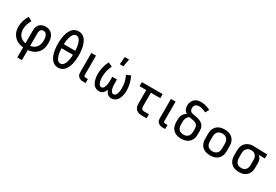

<svg xmlns="http://www.w3.org/2000/svg" viewBox="72 -1993 4957 3446"><g transform="rotate(30 2550.0 -270.5)"><path d="M327 215V6Q292 2 257.5 -7.5Q223 -17 192.5 -35.5Q162 -54 137.5 -80.5Q113 -107 97 -139Q81 -171 74 -206Q67 -241 67 -276Q67 -341 87 -403.5Q107 -466 141 -520L222 -475Q195 -431 179 -380.5Q163 -330 163 -278Q163 -243 173 -208Q183 -173 205 -145.5Q227 -118 259.5 -101Q292 -84 327 -79V-343Q327 -366 331 -389Q335 -412 344.5 -433.5Q354 -455 370 -472Q386 -489 406.5 -500Q427 -511 450 -515.5Q473 -520 496 -520Q524 -520 551.5 -513Q579 -506 602 -489.5Q625 -473 641 -449.5Q657 -426 666.5 -399.5Q676 -373 679.5 -345Q683 -317 683 -289Q683 -253 677.5 -216.5Q672 -180 657 -146.5Q642 -113 617 -85Q592 -57 561 -37.5Q530 -18 494.5 -8Q459 2 423 6V215ZM423 -79Q459 -85 492.5 -103Q526 -121 548 -150.5Q570 -180 578.5 -216.5Q587 -253 587 -290Q587 -306 585.5 -322Q584 -338 580.5 -353.5Q577 -369 570.5 -384Q564 -399 553 -411Q542 -423 527 -429.5Q512 -436 496 -436Q479 -436 463.5 -428.5Q448 -421 438.5 -407Q429 -393 426 -376.5Q423 -360 423 -343Z M1050 8Q1020 8 991 -2Q962 -12 939 -31.5Q916 -51 900 -77Q884 -103 872.5 -131Q861 -159 854 -188Q847 -217 843 -247Q839 -277 837 -307Q835 -337 835 -368Q835 -398 837 -428Q839 -458 843 -488Q847 -518 854 -547Q861 -576 872.5 -604Q884 -632 900 -658Q916 -684 939 -703.5Q962 -723 991 -733Q1020 -743 1050 -743Q1080 -743 1109 -733Q1138 -723 1161 -703.5Q1184 -684 1200 -658Q1216 -632 1227.5 -604Q1239 -576 1246 -547Q1253 -518 1257 -488Q1261 -458 1263 -428Q1265 -398 1265 -368Q1265 -337 1263 -307Q1261 -277 1257 -247Q1253 -217 1246 -188Q1239 -159 1227.5 -131Q1216 -103 1200 -77Q1184 -51 1161 -31.5Q1138 -12 1109 -2Q1080 8 1050 8ZM1168 -409Q1168 -428 1166.5 -447Q1165 -466 1162.5 -484.5Q1160 -503 1156 -521.5Q1152 -540 1146.5 -558Q1141 -576 1133 -593Q1125 -610 1114 -625Q1103 -640 1086 -649.5Q1069 -659 1050 -659Q1031 -659 1014 -649.5Q997 -640 986 -625Q975 -610 967 -593Q959 -576 953.5 -558Q948 -540 944 -521.5Q940 -503 937.5 -484.5Q935 -466 933.5 -447Q932 -428 932 -409ZM1050 -76Q1069 -76 1086 -85.5Q1103 -95 1114 -110Q1125 -125 1133 -142Q1141 -159 1146.5 -177Q1152 -195 1156 -213.5Q1160 -232 1162.5 -250.5Q1165 -269 1166.5 -288Q1168 -307 1168 -326H932Q932 -307 933.5 -288Q935 -269 937.5 -250.5Q940 -232 944 -213.5Q948 -195 953.5 -177Q959 -159 967 -142Q975 -125 986 -110Q997 -95 1014 -85.5Q1031 -76 1050 -76Z M1570 0Q1553 0 1536.5 -2Q1520 -4 1504.5 -10.5Q1489 -17 1476 -27.5Q1463 -38 1454 -52Q1445 -66 1441.5 -82.5Q1438 -99 1438 -115V-520H1534V-115Q1534 -109 1536.5 -102.5Q1539 -96 1544 -91.5Q1549 -87 1556 -85.5Q1563 -84 1570 -84H1618V0Z M1897 8Q1868 8 1840.5 -3Q1813 -14 1793 -34.5Q1773 -55 1760 -81.5Q1747 -108 1739.5 -136Q1732 -164 1728.5 -192.5Q1725 -221 1725 -250Q1725 -322 1742.5 -392.5Q1760 -463 1791 -528L1878 -492Q1850 -435 1835.5 -374Q1821 -313 1821 -250Q1821 -237 1821.5 -224Q1822 -211 1823.5 -198Q1825 -185 1827.5 -172.5Q1830 -160 1833.5 -147Q1837 -134 1842 -122Q1847 -110 1855 -99.5Q1863 -89 1874.5 -82.5Q1886 -76 1899 -76Q1913 -76 1925 -83.5Q1937 -91 1944.5 -102Q1952 -113 1957 -125.5Q1962 -138 1965.5 -151.5Q1969 -165 1971.5 -178.5Q1974 -192 1975 -205.5Q1976 -219 1976.5 -232.5Q1977 -246 1977 -260V-338H2073V-260Q2073 -246 2073.5 -232.5Q2074 -219 2075 -205.5Q2076 -192 2078.5 -178.5Q2081 -165 2084.5 -151.5Q2088 -138 2093 -125.5Q2098 -113 2105.5 -102Q2113 -91 2125 -83.5Q2137 -76 2151 -76Q2164 -76 2175.5 -82.5Q2187 -89 2195 -99.5Q2203 -110 2208 -122Q2213 -134 2216.5 -147Q2220 -160 2222.5 -172.5Q2225 -185 2226.5 -198Q2228 -211 2228.5 -224Q2229 -237 2229 -250Q2229 -313 2214.5 -374Q2200 -435 2172 -492L2259 -528Q2290 -463 2307.5 -392.5Q2325 -322 2325 -250Q2325 -221 2321.5 -192.5Q2318 -164 2310.5 -136Q2303 -108 2290 -81.5Q2277 -55 2257 -34.5Q2237 -14 2209.5 -3Q2182 8 2153 8Q2131 8 2109.5 0.5Q2088 -7 2072 -22Q2056 -37 2044.5 -56Q2033 -75 2025 -96Q2017 -75 2005.5 -56Q1994 -37 1978 -22Q1962 -7 1940.5 0.5Q1919 8 1897 8ZM1981 -600 1994 -756H2084L2055 -600Z M2779 0Q2758 0 2737.5 -3.5Q2717 -7 2698 -16Q2679 -25 2664 -40Q2649 -55 2640 -74Q2631 -93 2627.5 -113.5Q2624 -134 2624 -155V-436H2485V-520H2915V-436H2720V-155Q2720 -142 2722.5 -128.5Q2725 -115 2733 -104.5Q2741 -94 2753.5 -89Q2766 -84 2779 -84H2883V0Z M3220 0Q3203 0 3186.5 -2Q3170 -4 3154.5 -10.5Q3139 -17 3126 -27.5Q3113 -38 3104 -52Q3095 -66 3091.5 -82.5Q3088 -99 3088 -115V-520H3184V-115Q3184 -109 3186.5 -102.5Q3189 -96 3194 -91.5Q3199 -87 3206 -85.5Q3213 -84 3220 -84H3268V0Z M3600 8Q3570 8 3541 3Q3512 -2 3485 -15Q3458 -28 3436.5 -48.5Q3415 -69 3401.5 -95.5Q3388 -122 3382.5 -151Q3377 -180 3377 -210V-266Q3377 -290 3382 -314.5Q3387 -339 3399 -360.5Q3411 -382 3429 -399Q3447 -416 3468 -427Q3451 -438 3437.5 -453Q3424 -468 3415.5 -486.5Q3407 -505 3403 -525Q3399 -545 3399 -565Q3399 -589 3405 -613Q3411 -637 3422.5 -658.5Q3434 -680 3452 -697Q3470 -714 3492 -724Q3514 -734 3538.5 -738.5Q3563 -743 3587 -743Q3638 -743 3687.5 -729Q3737 -715 3782 -692L3739 -617Q3705 -635 3668.5 -647Q3632 -659 3594 -659Q3574 -659 3555.5 -654Q3537 -649 3522.5 -636Q3508 -623 3501.5 -604.5Q3495 -586 3495 -567Q3495 -549 3501 -531.5Q3507 -514 3520.5 -502Q3534 -490 3551.5 -485Q3569 -480 3587 -477.5Q3605 -475 3622.5 -472Q3640 -469 3657.5 -465Q3675 -461 3692.5 -455.5Q3710 -450 3726 -442.5Q3742 -435 3756.5 -424.5Q3771 -414 3783 -400.5Q3795 -387 3803.5 -371Q3812 -355 3816.5 -337.5Q3821 -320 3822 -302Q3823 -284 3823 -266V-210Q3823 -180 3817.5 -151Q3812 -122 3798.5 -95.5Q3785 -69 3763.5 -48.5Q3742 -28 3715 -15Q3688 -2 3659 3Q3630 8 3600 8ZM3600 -76Q3618 -76 3635 -79.5Q3652 -83 3667.5 -91.5Q3683 -100 3695 -113Q3707 -126 3714 -142Q3721 -158 3724 -175Q3727 -192 3727 -210V-266Q3727 -288 3722 -309.5Q3717 -331 3703 -347.5Q3689 -364 3668.5 -373Q3648 -382 3627 -387Q3606 -392 3584 -395Q3562 -398 3541 -402Q3523 -393 3509 -378Q3495 -363 3487 -344.5Q3479 -326 3476 -306Q3473 -286 3473 -266V-210Q3473 -192 3476 -175Q3479 -158 3486 -142Q3493 -126 3505 -113Q3517 -100 3532.5 -91.5Q3548 -83 3565 -79.5Q3582 -76 3600 -76Z M4200 8Q4170 8 4141 3Q4112 -2 4085 -15Q4058 -28 4036.5 -48.5Q4015 -69 4001.5 -95.5Q3988 -122 3982.5 -151Q3977 -180 3977 -210V-310Q3977 -340 3982.5 -369Q3988 -398 4001.5 -424.5Q4015 -451 4036.5 -471.5Q4058 -492 4085 -505Q4112 -518 4141 -523Q4170 -528 4200 -528Q4230 -528 4259 -523Q4288 -518 4315 -505Q4342 -492 4363.5 -471.5Q4385 -451 4398.5 -424.5Q4412 -398 4417.5 -369Q4423 -340 4423 -310V-210Q4423 -180 4417.5 -151Q4412 -122 4398.5 -95.5Q4385 -69 4363.5 -48.5Q4342 -28 4315 -15Q4288 -2 4259 3Q4230 8 4200 8ZM4200 -76Q4218 -76 4235 -79.5Q4252 -83 4267.5 -91.5Q4283 -100 4295 -113Q4307 -126 4314 -142Q4321 -158 4324 -175Q4327 -192 4327 -210V-310Q4327 -328 4324 -345Q4321 -362 4314 -378Q4307 -394 4295 -407Q4283 -420 4267.5 -428.5Q4252 -437 4235 -440.5Q4218 -444 4200 -444Q4182 -444 4165 -440.5Q4148 -437 4132.5 -428.5Q4117 -420 4105 -407Q4093 -394 4086 -378Q4079 -362 4076 -345Q4073 -328 4073 -310V-210Q4073 -192 4076 -175Q4079 -158 4086 -142Q4093 -126 4105 -113Q4117 -100 4132.5 -91.5Q4148 -83 4165 -79.5Q4182 -76 4200 -76Z M4799 8Q4770 8 4740.5 3Q4711 -2 4684.5 -15Q4658 -28 4636.5 -49Q4615 -70 4601.5 -96Q4588 -122 4582.5 -151.5Q4577 -181 4577 -210V-310Q4577 -338 4582 -366Q4587 -394 4599.5 -419.5Q4612 -445 4631.5 -466Q4651 -487 4676 -500.5Q4701 -514 4728.5 -521Q4756 -528 4784 -528H4800L5082 -520V-436L4953 -440Q4968 -429 4980 -414.5Q4992 -400 5000 -383Q5008 -366 5011.5 -347.5Q5015 -329 5015 -310V-210Q5015 -181 5010 -152Q5005 -123 4992 -97Q4979 -71 4958.5 -50Q4938 -29 4912 -15.5Q4886 -2 4857 3Q4828 8 4799 8ZM4799 -76Q4816 -76 4833 -79.5Q4850 -83 4864.5 -92Q4879 -101 4890 -114Q4901 -127 4907.5 -143Q4914 -159 4916.5 -176Q4919 -193 4919 -210V-310Q4919 -334 4913.5 -358Q4908 -382 4893.5 -401.5Q4879 -421 4856.5 -431.5Q4834 -442 4810 -444H4791Q4775 -444 4758.5 -439.5Q4742 -435 4727.5 -426Q4713 -417 4702 -404Q4691 -391 4684.5 -375.5Q4678 -360 4675.5 -343.5Q4673 -327 4673 -310V-210Q4673 -193 4676 -175.5Q4679 -158 4686 -142Q4693 -126 4705 -113Q4717 -100 4732 -91.5Q4747 -83 4764.5 -79.5Q4782 -76 4799 -76Z"/></g></svg>

Font: Iosevka Aile Medium
Style: Regular
Weight: 500
Designer: Belleve Invis
Foundry: Belleve Invis
Version: Version 27.3.5; ttfautohint (v1.8.4)